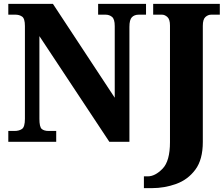

<svg xmlns="http://www.w3.org/2000/svg" viewBox="-20 -734 1158 994"><path d="M725 240H766Q832 240 892.5 218Q953 196 991.5 144Q1030 92 1030 1V-600Q1030 -634 1043.5 -646Q1057 -658 1073 -658H1118V-714H773V-658H819Q833 -658 846.5 -646Q860 -634 860 -602V2Q860 100 821.5 139.5Q783 179 745 179H725ZM23 0H271V-56H232Q208 -56 196 -66.5Q184 -77 184 -119V-547L546 0H650V-595Q650 -632 663 -645Q676 -658 698 -658H736V-714H488V-658H527Q546 -658 560 -646.5Q574 -635 574 -599V-228L254 -714H23V-658H61Q80 -658 94.5 -648Q109 -638 109 -599V-119Q109 -77 94 -66.5Q79 -56 55 -56H23Z"/></svg>

Font: Noto Serif SemiCondensed Extra
Style: Regular
Weight: 800
Width: 4
Designer: Monotype Design Team
Foundry: Monotype Imaging Inc.
Version: Version 1.002